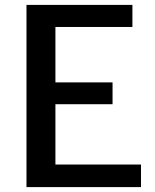

<svg xmlns="http://www.w3.org/2000/svg" viewBox="-20 -763 631 783"><path d="M88 0V-743H520V-653H206V-427H439V-338H206V-92H555V0Z"/></svg>

Font: Koeln Type Sans
Style: Regular
Weight: 400
Designer: Eben Sorkin
Foundry: Eben Sorkin
Version: Version 2.001